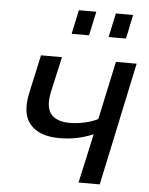

<svg xmlns="http://www.w3.org/2000/svg" viewBox="-52 -769 631 812"><g transform="rotate(5 263.0 -363.0)"><path d="M312 0 358 -209Q291 -180 215 -180Q130 -180 91 -224.5Q52 -269 71 -358L107 -522H196L162 -370Q149 -306 173 -277Q197 -248 252 -248Q284 -248 317 -255.5Q350 -263 372 -275L425 -522H513L402 0ZM228 -624 250 -726H324L302 -624ZM385 -624 407 -726H480L459 -624Z"/></g></svg>

Font: Raleway Medium
Style: Italic
Weight: 500
Italic angle: -12°
Designer: Matt McInerney, Pablo Impallari, Rodrigo Fuenzalida
Foundry: Matt McInerney, Pablo Impallari, Rodrigo Fuenzalida
Version: Version 4.026